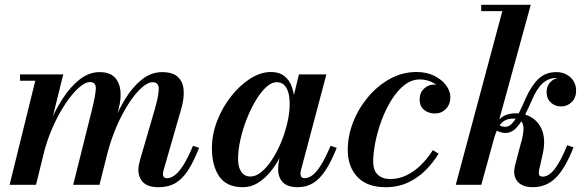

<svg xmlns="http://www.w3.org/2000/svg" viewBox="-20 -770 2438 800"><path d="M641.5 10Q596.5 10 576.5 -10.2Q556.5 -30.5 556.5 -62.5Q556.5 -73.5 559 -85Q561.5 -96.5 564 -105.5L623 -308Q641 -369 641.5 -398.2Q642 -427.5 616 -427.5Q595.5 -427.5 569 -403.5Q542.5 -379.5 515.8 -338Q489 -296.5 466 -243.5Q443 -190.5 428 -133H410.5Q425.5 -190 448.5 -249.2Q471.5 -308.5 502.2 -358.5Q533 -408.5 571.5 -439Q610 -469.5 655 -469.5Q700.5 -469.5 721.8 -448.8Q743 -428 745.2 -394Q747.5 -360 736 -319.5L662.5 -64Q660.5 -59 659.8 -53.5Q659 -48 659 -43.5Q659 -36.5 663.2 -32Q667.5 -27.5 675.5 -27.5Q692 -27.5 709 -40.5Q726 -53.5 744.8 -83.2Q763.5 -113 784 -162.5L809.5 -154Q786.5 -95 762.5 -58.8Q738.5 -22.5 709.5 -6.2Q680.5 10 641.5 10ZM20 0 127 -433.5H63.5V-460H243.5L130 0ZM285 0 362 -308Q377.5 -370 379.2 -399Q381 -428 355 -428Q334.5 -428 307.5 -403.8Q280.5 -379.5 252.8 -338Q225 -296.5 201.2 -243.5Q177.5 -190.5 162.5 -133H145Q160 -190 184.2 -249.2Q208.5 -308.5 240.8 -358.5Q273 -408.5 312 -439Q351 -469.5 394.5 -469.5Q436 -469.5 456.8 -448.8Q477.5 -428 481.5 -394Q485.5 -360 475 -319.5L394.5 0Z M992 10Q925 10 894 -34.2Q863 -78.5 863 -152.5Q863 -210 884.8 -266.2Q906.5 -322.5 942.8 -368.5Q979 -414.5 1022.5 -442.2Q1066 -470 1109.5 -470Q1143 -470 1164.8 -453Q1186.5 -436 1197 -405.8Q1207.5 -375.5 1207.5 -335.5Q1207.5 -306.5 1200.8 -269.8Q1194 -233 1181 -194.2Q1168 -155.5 1149 -119Q1130 -82.5 1106 -53.5Q1082 -24.5 1053.5 -7.2Q1025 10 992 10ZM1023.5 -34.5Q1046 -34.5 1069.2 -53.5Q1092.5 -72.5 1113.5 -104.8Q1134.5 -137 1151 -176.5Q1167.5 -216 1177.2 -257.8Q1187 -299.5 1187 -337Q1187 -365.5 1181 -385.8Q1175 -406 1163 -416.8Q1151 -427.5 1133 -427.5Q1111 -427.5 1088.2 -406.2Q1065.5 -385 1044.8 -350Q1024 -315 1007.5 -272.8Q991 -230.5 981.5 -187.5Q972 -144.5 972 -107.5Q972 -73 985.5 -53.8Q999 -34.5 1023.5 -34.5ZM1221 10Q1178.5 10 1158.8 -10.2Q1139 -30.5 1139 -65Q1139 -73.5 1139.5 -80.5Q1140 -87.5 1141 -92.5L1157 -175L1183.5 -255L1198.5 -348.5L1225.5 -460H1340L1234 -61Q1232 -53.5 1232 -45.5Q1232 -38 1236 -32.8Q1240 -27.5 1249.5 -27.5Q1266 -27.5 1283 -40.8Q1300 -54 1318.2 -83.5Q1336.5 -113 1357.5 -162.5L1383 -154Q1360 -96 1336 -59.8Q1312 -23.5 1284 -6.8Q1256 10 1221 10Z M1586.5 10Q1509.5 10 1469.2 -32.8Q1429 -75.5 1429 -145.5Q1429 -204.5 1451.8 -262Q1474.5 -319.5 1514.5 -366.8Q1554.5 -414 1606 -442Q1657.5 -470 1715 -470Q1758 -470 1789.8 -454Q1821.5 -438 1839 -414Q1856.5 -390 1856.5 -366Q1856.5 -335 1837.8 -316Q1819 -297 1791.5 -297Q1767 -297 1747.8 -311.5Q1728.5 -326 1728.5 -356.5Q1728.5 -383 1746.2 -400.2Q1764 -417.5 1788.5 -417.5Q1804.5 -417.5 1820 -412.5Q1835.5 -407.5 1845.5 -396.2Q1855.5 -385 1855.5 -366H1830.5Q1830.5 -384 1816 -400.8Q1801.5 -417.5 1778.5 -428.2Q1755.5 -439 1729.5 -439Q1695 -439 1665.2 -415.8Q1635.5 -392.5 1611.5 -354Q1587.5 -315.5 1570.5 -270Q1553.5 -224.5 1544.2 -178.8Q1535 -133 1535 -96.5Q1535 -60 1554.2 -42Q1573.5 -24 1605.5 -24Q1641.5 -24 1674 -39.8Q1706.5 -55.5 1734.2 -82.8Q1762 -110 1783.5 -144.5L1807.5 -129.5Q1785.5 -93.5 1754 -61.5Q1722.5 -29.5 1680.8 -9.8Q1639 10 1586.5 10Z M1879 0 2073 -723.5H1985V-750H2191.5L1985.5 0ZM2199.5 10Q2163.5 10 2143 -7.2Q2122.5 -24.5 2122.5 -55Q2122.5 -64 2124.5 -74Q2126.5 -84 2129 -92.5L2142.5 -144Q2148 -163 2154 -185.8Q2160 -208.5 2161.2 -229Q2162.5 -249.5 2153.8 -262.8Q2145 -276 2120.5 -276Q2091 -276 2075 -262.2Q2059 -248.5 2051 -228.5Q2043 -208.5 2037.5 -190H2022Q2033 -235 2049 -258.2Q2065 -281.5 2085.2 -289.8Q2105.5 -298 2129.5 -298Q2159 -298 2183.5 -286.8Q2208 -275.5 2224.2 -254Q2240.5 -232.5 2245.5 -201Q2250.5 -169.5 2241.5 -129L2226 -60.5Q2225.5 -57 2225.2 -53.5Q2225 -50 2225 -48.5Q2225 -34 2242 -34Q2257 -34 2272.8 -46.5Q2288.5 -59 2306 -87.8Q2323.5 -116.5 2343.5 -165L2369.5 -156Q2336.5 -70.5 2296.8 -30.2Q2257 10 2199.5 10ZM2085.5 -216Q2073.5 -216 2062.2 -220.2Q2051 -224.5 2043 -230.5L2053 -256Q2059 -248.5 2066.8 -245Q2074.5 -241.5 2085.5 -241.5Q2102 -241.5 2116.5 -258.8Q2131 -276 2144.2 -303.2Q2157.5 -330.5 2170.5 -360.5Q2193 -411.5 2222.8 -440.5Q2252.5 -469.5 2298 -469.5Q2322.5 -469.5 2341 -459.2Q2359.5 -449 2370 -431.8Q2380.5 -414.5 2380.5 -393Q2380.5 -362.5 2362 -344.5Q2343.5 -326.5 2318 -326.5Q2292.5 -326.5 2275 -342.8Q2257.5 -359 2257.5 -387.5Q2257.5 -412 2274 -428.8Q2290.5 -445.5 2313.5 -445.5Q2325 -445.5 2340.8 -439.5Q2356.5 -433.5 2368 -421.8Q2379.5 -410 2379.5 -393H2353.5Q2353.5 -407 2347 -418.8Q2340.5 -430.5 2328 -437.8Q2315.5 -445 2297 -445Q2266 -445 2241.5 -423.2Q2217 -401.5 2197.5 -355.5Q2183.5 -323.5 2167.5 -291.2Q2151.5 -259 2131.5 -237.5Q2111.5 -216 2085.5 -216Z"/></svg>

Font: Bodoni Moda 9pt SemiBold
Style: Italic
Weight: 600
Italic angle: -13°
Designer: Owen Earl
Foundry: indestructible type
Version: Version 2.004